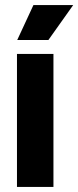

<svg xmlns="http://www.w3.org/2000/svg" viewBox="-20 -738 309 758"><path d="M47 0V-525H191V0ZM171 -580H48L112 -718H269Z"/></svg>

Font: Bricolage Grotesque 72pt
Style: Bold
Weight: 700
Designer: Mathieu Triay
Foundry: Atelier Triay
Version: Version 1.001;gftools[0.9.33.dev8+g029e19f]